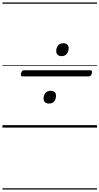

<svg xmlns="http://www.w3.org/2000/svg" viewBox="-20 -1030 803 1550"><path d="M163 -413Q153 -413 150 -419Q147 -425 150 -439Q156 -463 176 -463H709Q719 -463 721.5 -456.5Q724 -450 721 -437Q715 -413 696 -413ZM376 -194Q355 -194 343.5 -204.5Q332 -215 332 -233Q332 -263 347 -280Q362 -297 388 -297Q410 -297 421 -287Q432 -277 432 -258Q432 -229 417.5 -211.5Q403 -194 376 -194ZM478 -577Q456 -577 445 -588Q434 -599 434 -617Q434 -646 449 -663.5Q464 -681 490 -681Q511 -681 522.5 -670.5Q534 -660 534 -642Q534 -613 519 -595Q504 -577 478 -577ZM0 490H763V500H0ZM0 -20H763V0H0ZM0 -505H763V-500H0ZM0 -1010H763V-1000H0Z"/></svg>

Font: Playwrite AU NSW Guides
Style: Regular
Weight: 400
Designer: Veronika Burian, José Scaglione
Foundry: TypeTogether
Version: Version 1.003